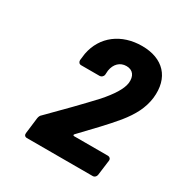

<svg xmlns="http://www.w3.org/2000/svg" viewBox="-111 -969 563 594"><g transform="rotate(30 171.0 -672.5)"><path d="M64 -460H299C306 -460 311 -465 312 -472L319 -526C320 -533 315 -538 309 -538H188C184 -538 183 -541 186 -544C227 -587 262 -623 290 -657C319 -693 336 -725 341 -763C350 -840 306 -885 231 -885C158 -885 102 -844 89 -775L86 -751C86 -744 90 -739 97 -739H163C169 -739 175 -744 176 -751L177 -766C181 -791 197 -807 220 -807C243 -807 255 -791 252 -765C249 -742 230 -713 201 -680C163 -639 118 -593 69 -544C64 -540 62 -535 61 -529L54 -472C53 -465 57 -460 64 -460Z"/></g></svg>

Font: Barlow Semi Condensed
Style: Bold Italic
Weight: 700
Width: 4
Italic angle: -7°
Designer: Jeremy Tribby
Foundry: Tribby Type
Version: Version 1.422;hotconv 1.0.109;makeotfexe 2.5.65596